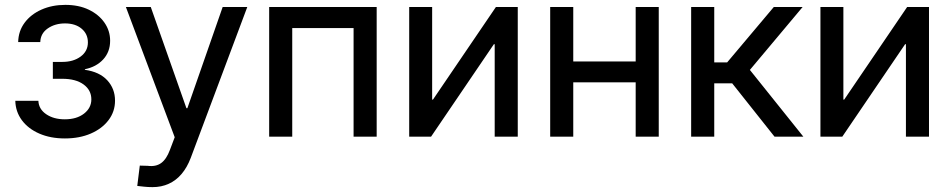

<svg xmlns="http://www.w3.org/2000/svg" viewBox="-20 -558 3879 784"><path d="M245.1 7.3Q186 7.3 140.6 -12.5Q95.2 -32.2 69.3 -67.1Q43.5 -102.1 42.5 -146.5H136.7Q138.2 -112.3 168.7 -91.6Q199.2 -70.8 244.6 -70.8Q293 -70.8 323 -94Q353 -117.2 353 -152.3Q353 -189.9 321.3 -213.1Q289.6 -236.3 234.4 -236.3H195.8V-305.2H234.4Q279.8 -305.2 309.3 -327.1Q338.9 -349.1 338.9 -384.8Q338.9 -419.4 313.2 -440.9Q287.6 -462.4 245.6 -462.4Q204.6 -462.4 175 -441.9Q145.5 -421.4 144.5 -386.2H54.2Q55.2 -431.2 80.6 -465.3Q106 -499.5 149.4 -518.8Q192.9 -538.1 246.6 -538.1Q301.8 -538.1 342.8 -518.3Q383.8 -498.5 406.7 -465.3Q429.7 -432.1 429.7 -391.6Q429.7 -346.2 401.4 -315.4Q373 -284.7 326.7 -275.4V-272.9Q386.2 -264.6 418 -230.2Q449.7 -195.8 449.7 -147Q449.7 -102.5 423.3 -67.6Q397 -32.7 350.8 -12.7Q304.7 7.3 245.1 7.3Z M603 206.1Q584.5 206.1 568.4 204.3Q552.2 202.6 540.5 201.2L550.8 118.2L583 119.1Q616.2 123.5 637.9 107.9Q659.7 92.3 673.8 54.2L693.4 2.4L494.1 -529.3H595.7L741.2 -116.2H745.1L889.2 -529.3H989.7L758.8 86.9Q744.1 125.5 721.7 152.1Q699.2 178.7 669.2 192.4Q639.2 206.1 603 206.1Z M1518.1 -529.3V0H1423.8V-443.4H1173.3V0H1079.1V-529.3Z M2094.2 0H2000V-377.4H1996.6L1740.2 0H1650.9V-529.3H1744.6V-151.4H1748L2004.9 -529.3H2094.2Z M2598.1 -307.1V-221.7H2297.4V-307.1ZM2320.8 -529.3V0H2226.6V-529.3ZM2669.9 -529.3V0H2575.7V-529.3Z M2802.2 0V-529.3H2896.5V-303.2H2949.2L3139.6 -529.3H3257.3L3042 -272.5L3260.3 0H3142.6L2969.7 -217.8H2896.5V0Z M3773.4 0H3679.2V-377.4H3675.8L3419.4 0H3330.1V-529.3H3423.8V-151.4H3427.2L3684.1 -529.3H3773.4Z"/></svg>

Font: Inter Cardless Tabular
Style: Regular
Weight: 400
Designer: Rasmus Andersson
Foundry: rsms
Version: Version 4.000;git-4fc901f